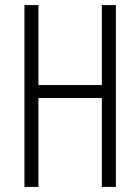

<svg xmlns="http://www.w3.org/2000/svg" viewBox="-20 -734 550 754"><path d="M435 0H380V-349H131V0H76V-714H131V-400H380V-714H435Z"/></svg>

Font: Noto Sans ExtraCondensed Light
Style: Regular
Weight: 300
Width: 2
Designer: Monotype Design Team
Foundry: Monotype Imaging Inc.
Version: Version 2.013; ttfautohint (v1.8.4.7-5d5b)